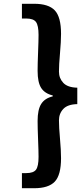

<svg xmlns="http://www.w3.org/2000/svg" viewBox="-20 -823 429 1016"><path d="M96 173V93H119Q157 93 170.5 75Q184 57 184 7Q184 -23 181.5 -84.5Q179 -146 179 -183Q179 -243 198 -273Q217 -303 259 -313V-318Q217 -328 198 -357.5Q179 -387 179 -448Q179 -484 181.5 -546Q184 -608 184 -638Q184 -688 170.5 -706.5Q157 -725 119 -725H96V-803H161Q237 -803 270 -768Q303 -733 303 -644Q303 -603 297.5 -541.5Q292 -480 292 -444Q292 -409 315 -384.5Q338 -360 389 -359V-272Q338 -271 315 -246.5Q292 -222 292 -186Q292 -150 297.5 -88.5Q303 -27 303 14Q303 103 270 138Q237 173 161 173Z"/></svg>

Font: NotoSansHansBold
Style: Bold
Weight: 700
Designer: Ryoko NISHIZUKA  (kana & ideographs); Paul D. Hunt (Latin, Greek & Cyrillic); Wenlong ZHANG  (bopomofo); Sandoll Communi
Foundry: Adobe Systems Incorporated
Version: Version 1.00;December 8, 2021;FontCreator 13.0.0.2675 64-bit